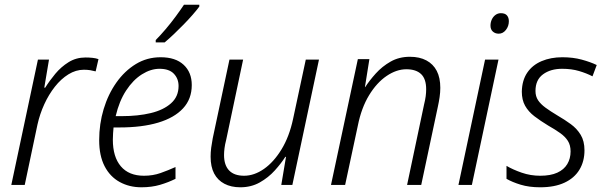

<svg xmlns="http://www.w3.org/2000/svg" viewBox="-20 -785 2569 815"><path d="M28 0 141 -532H188L168 -413H172Q190 -442 214.5 -471.5Q239 -501 271 -521Q303 -541 343 -541Q358 -541 372.5 -539.5Q387 -538 398 -534L386 -482Q375 -485 363 -487Q351 -489 336 -489Q302 -489 270.5 -469.5Q239 -450 213 -417Q187 -384 168 -342.5Q149 -301 139 -256L85 0Z M580 10Q529 10 488 -12.5Q447 -35 424 -79.5Q401 -124 401 -190Q401 -259 420 -322Q439 -385 474 -434.5Q509 -484 556.5 -513Q604 -542 662 -542Q725 -542 759.5 -510Q794 -478 794 -424Q794 -365 757 -325Q720 -285 651.5 -264.5Q583 -244 487 -244H462Q461 -233 460 -219.5Q459 -206 459 -192Q459 -119 493 -79Q527 -39 591 -39Q629 -39 661.5 -50.5Q694 -62 725 -76V-26Q695 -11 659.5 -0.5Q624 10 580 10ZM497 -292Q566 -292 620 -305Q674 -318 706 -346.5Q738 -375 738 -420Q738 -451 718 -472Q698 -493 657 -493Q620 -493 582.5 -469.5Q545 -446 515.5 -401Q486 -356 471 -292ZM641 -615Q660 -634 683 -661Q706 -688 726.5 -716Q747 -744 761 -765H826V-757Q815 -742 797.5 -722Q780 -702 759.5 -681Q739 -660 718.5 -640.5Q698 -621 679 -605H641Z M1000 10Q961 10 932.5 -5Q904 -20 889 -48.5Q874 -77 874 -120Q874 -139 876.5 -158Q879 -177 883 -198L954 -532H1012L940 -191Q935 -172 933 -156Q931 -140 931 -127Q931 -84 952.5 -61.5Q974 -39 1016 -39Q1059 -39 1100.5 -68Q1142 -97 1175 -151Q1208 -205 1224 -280L1278 -532H1334L1221 0H1174L1194 -119H1191Q1174 -92 1146.5 -61.5Q1119 -31 1082.5 -10.5Q1046 10 1000 10Z M1385 0 1499 -534H1548L1529 -415H1530Q1548 -443 1575 -473Q1602 -503 1638 -523.5Q1674 -544 1720 -544Q1761 -544 1790 -528.5Q1819 -513 1834 -484Q1849 -455 1849 -412Q1849 -393 1846 -372.5Q1843 -352 1839 -334L1768 0H1708L1780 -341Q1785 -361 1787 -376.5Q1789 -392 1789 -406Q1789 -450 1767.5 -470.5Q1746 -491 1705 -491Q1663 -491 1621 -462.5Q1579 -434 1546.5 -380.5Q1514 -327 1499 -252L1445 0Z M1926 0 2039 -532H2096L1983 0ZM2097 -642Q2082 -642 2072 -651Q2062 -660 2062 -676Q2062 -690 2067.5 -702Q2073 -714 2083 -721.5Q2093 -729 2106 -729Q2124 -729 2132 -719.5Q2140 -710 2140 -695Q2140 -674 2127.5 -658Q2115 -642 2097 -642Z M2273 10Q2226 10 2190 -1Q2154 -12 2130 -26V-81Q2157 -65 2194.5 -52Q2232 -39 2273 -39Q2317 -39 2345.5 -52Q2374 -65 2388 -88.5Q2402 -112 2402 -142Q2402 -169 2390.5 -187Q2379 -205 2358 -220Q2337 -235 2307 -252Q2274 -272 2248.5 -291.5Q2223 -311 2209 -336Q2195 -361 2195 -396Q2196 -444 2218 -476.5Q2240 -509 2279 -525.5Q2318 -542 2367 -542Q2412 -542 2449 -532Q2486 -522 2513 -509L2495 -461Q2470 -474 2438 -483.5Q2406 -493 2366 -493Q2317 -493 2285 -469.5Q2253 -446 2253 -399Q2253 -376 2264 -359.5Q2275 -343 2295.5 -328Q2316 -313 2346 -295Q2377 -277 2403 -258Q2429 -239 2445 -212.5Q2461 -186 2461 -147Q2461 -100 2439.5 -64.5Q2418 -29 2376 -9.5Q2334 10 2273 10Z"/></svg>

Font: Noto Sans Display Light
Style: Italic
Weight: 300
Italic angle: -12°
Designer: Monotype Design Team
Foundry: Monotype Imaging Inc.
Version: Version 2.003